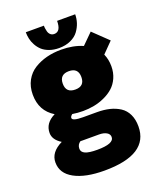

<svg xmlns="http://www.w3.org/2000/svg" viewBox="-157 -767 884 1063"><g transform="rotate(-20 285.0 -235.5)"><path d="M415.5 -669.5Q415.5 -644.5 407.8 -620.2Q400 -596 383.8 -573.8Q367.5 -551.5 337.8 -537.8Q308 -524 269 -524Q237.5 -524 212 -533.2Q186.5 -542.5 170.5 -557.2Q154.5 -572 143.8 -591.5Q133 -611 128.8 -630.5Q124.5 -650 124.5 -669.5H231Q231 -662.5 231.8 -655.2Q232.5 -648 235.8 -635.2Q239 -622.5 247.8 -614.5Q256.5 -606.5 270 -606.5Q309 -606.5 309 -669.5ZM274.5 -151Q241 -151 211.5 -156Q199 -146.5 199 -137Q199 -119 262 -119H343.5Q384 -119 417 -111Q450 -103 476.8 -85.8Q503.5 -68.5 518 -38.2Q532.5 -8 532.5 33Q532.5 199.5 273 199.5Q161 199.5 96.5 164.2Q32 129 32 64.5Q32 4 104 -31Q57.5 -60 57.5 -100Q57.5 -158 119.5 -188.5Q42.5 -235.5 42.5 -331Q42.5 -378 62.2 -414Q82 -450 115.5 -470.8Q149 -491.5 189 -501.8Q229 -512 274.5 -512Q345.5 -512 401 -488L463.5 -550L551 -466L490.5 -404.5Q505.5 -371.5 505.5 -331Q505.5 -293 491.5 -262Q477.5 -231 454.5 -210.8Q431.5 -190.5 401 -176.8Q370.5 -163 338.8 -157Q307 -151 274.5 -151ZM274.5 -277.5Q329 -277.5 329 -331.5Q329 -385.5 274.5 -385.5Q219.5 -385.5 219.5 -331.5Q219.5 -277.5 274.5 -277.5ZM182.5 38.5Q182.5 58 204 67.8Q225.5 77.5 274 77.5Q373 77.5 373 38Q373 20.5 356 10.8Q339 1 312 1H211.5Q206 1 203 0.5Q182.5 13.5 182.5 38.5Z"/></g></svg>

Font: League Mono Narrow ExtraBold
Style: Regular
Weight: 800
Width: 3
Designer: Tyler Finck
Foundry: The League of Moveable Type / Tyler Finck
Version: Version 2.210